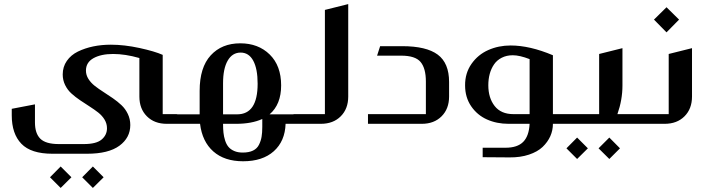

<svg xmlns="http://www.w3.org/2000/svg" viewBox="-20 -612 3519 949"><path d="M527.8 -391.1Q594.2 -391.1 669.4 -374.8Q744.6 -358.4 784.2 -340.8V-47.9H852.1Q861.8 -47.9 861.8 -38.1V-9.8Q861.8 0 852.1 0H804.2Q743.2 0 706.1 -37.1Q668.9 -74.2 668.9 -134.8V-325.2Q599.1 -345.2 539.1 -345.2Q479.5 -345.2 442.1 -324.5Q404.8 -303.7 404.8 -263.2Q404.8 -241.2 417 -221.9Q429.2 -202.6 448.5 -187.5Q467.8 -172.4 491.2 -157.5Q514.6 -142.6 537.8 -126.5Q561 -110.4 580.3 -92.3Q599.6 -74.2 611.8 -48.8Q624 -23.4 624 5.9Q624 68.8 570.1 108.4Q516.1 147.9 410.2 147.9H238.8Q133.3 147.9 85.7 98.6Q38.1 49.3 38.1 -42V-74.2L152.8 -96.2V-6.8Q152.8 47.4 179.4 73.7Q206.1 100.1 271 100.1H394Q456.1 100.1 482.4 77.6Q508.8 55.2 508.8 22Q508.8 -1 496.8 -20.8Q484.9 -40.5 465.6 -55.7Q446.3 -70.8 422.9 -85.7Q399.4 -100.6 376 -116.5Q352.5 -132.3 333.3 -149.7Q314 -167 302 -191.4Q290 -215.8 290 -244.1Q290 -281.7 310.3 -311Q330.6 -340.3 365.2 -357.2Q399.9 -374 440.9 -382.6Q481.9 -391.1 527.8 -391.1ZM279.8 210.9 333 264.2 279.8 316.9 227.1 264.2ZM439 210.9 492.2 264.2 439 316.9 386.2 264.2Z M1312.5 -46.9H1431.6Q1441.4 -46.9 1441.4 -37.1V-9.8Q1441.4 0 1431.6 0H1391.6Q1388.7 85.9 1333.3 135.5Q1277.8 185.1 1181.6 185.1Q1089.4 185.1 1034.4 136.5Q979.5 87.9 968.8 0H851.6Q841.8 0 841.8 -9.8V-37.1Q841.8 -46.9 851.6 -46.9H966.8V-163.1Q966.8 -278.8 1021.5 -338.4Q1076.2 -397.9 1167.5 -397.9Q1256.8 -397.9 1313.2 -342.5Q1369.6 -287.1 1369.6 -189.9Q1369.6 -95.7 1312.5 -46.9ZM1082.5 -200.2V-46.9H1152.3Q1253.4 -46.9 1253.4 -198.2Q1253.4 -272 1231.7 -312Q1210 -352.1 1169.4 -352.1Q1128.4 -352.1 1105.5 -312.5Q1082.5 -272.9 1082.5 -200.2ZM1146.5 0H1082.5Q1082.5 24.4 1084.5 43.5Q1086.4 62.5 1092.5 81.8Q1098.6 101.1 1109.1 113.8Q1119.6 126.5 1137.5 134.3Q1155.3 142.1 1179.7 142.1Q1210.4 142.1 1230.5 132.3Q1250.5 122.6 1260 103.5Q1269.5 84.5 1272.9 64.2Q1276.4 43.9 1276.4 15.1V-23.9Q1224.1 0 1146.5 0Z M1424.3 -9.8V-38.1Q1424.3 -47.9 1434.1 -47.9H1585.9V-563L1701.2 -591.8V-134.8Q1701.2 -74.2 1664.1 -37.1Q1627 0 1565.9 0H1434.1Q1424.3 0 1424.3 -9.8Z M2199.7 -207V-134.8Q2199.7 -74.2 2162.6 -37.1Q2125.5 0 2064.9 0H1798.8V-47.9H2085V-209Q2085 -274.4 2058.8 -305.7Q2032.7 -336.9 1962.9 -336.9H1843.8L1858.9 -383.8H1967.8Q2087.4 -383.8 2143.6 -342Q2199.7 -300.3 2199.7 -207Z M2365.7 165V118.2H2478.5Q2537.6 118.2 2566.2 89.1Q2594.7 60.1 2597.7 0H2493.7Q2435.1 0 2387 -21.5Q2338.9 -43 2308.8 -86.9Q2278.8 -130.9 2278.8 -189.9Q2278.3 -250.5 2310.5 -296.4Q2342.8 -342.3 2393.6 -364.7Q2444.3 -387.2 2503.9 -387.2Q2598.6 -387.2 2712.9 -338.9V-47.9H2787.6Q2797.9 -47.9 2797.9 -38.1V-9.8Q2797.9 0 2787.6 0H2712.9Q2712.9 32.2 2700 61.3Q2687 90.3 2661.9 114.3Q2636.7 138.2 2594.5 152.3Q2552.2 166.5 2498.5 166ZM2517.6 -47.9H2597.7V-319.8Q2548.3 -338.9 2514.6 -338.9Q2483.9 -338.9 2460 -326.7Q2436 -314.5 2421.9 -293.7Q2407.7 -272.9 2400.6 -246.8Q2393.6 -220.7 2393.6 -190.9Q2393.6 -127.9 2425 -87.9Q2456.5 -47.9 2517.6 -47.9Z M3031.7 -47.9H3131.3Q3141.6 -47.9 3141.6 -38.1V-9.8Q3141.6 0 3131.3 0H2789.6Q2778.8 0 2778.8 -9.8V-38.1Q2778.8 -47.9 2789.6 -47.9H2941.4V-345.2L3056.6 -374V-189Q3056.6 -118.7 3031.7 -47.9ZM2832.5 67.9 2885.7 121.1 2832.5 173.8 2779.8 121.1ZM2991.7 67.9 3044.4 121.1 2991.7 173.8 2938.5 121.1Z M3274.4 -576.2 3336.4 -515.1 3274.4 -452.1 3212.4 -515.1ZM3400.4 -374V-134.8Q3400.4 -74.2 3363.3 -37.1Q3326.2 0 3265.1 0H3133.3Q3123.5 0 3123.5 -9.8V-38.1Q3123.5 -47.9 3133.3 -47.9H3285.2V-345.2Z"/></svg>

Font: Wesal
Style: Regular
Weight: 500
Designer: Ahmed zaza
Foundry: Ahmed zaza
Version: Version 2.01